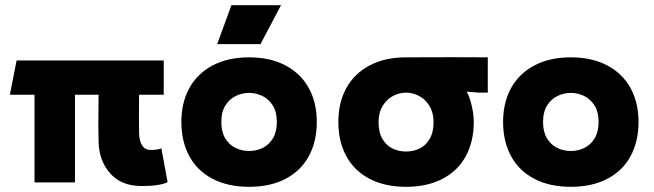

<svg xmlns="http://www.w3.org/2000/svg" viewBox="-20 -703 2520 740"><path d="M360 -158Q360 -191 359 -223Q359 -262 359.5 -281Q360 -300 360 -338H269V0H113V-338H18L44 -470H611V-338H516Q515 -239 516 -189Q517 -158 528.5 -141.5Q540 -125 560 -125Q586 -125 602 -131L626 -1Q596 14 526 14Q447 14 404 -35.5Q361 -85 360 -158Z M833 -233Q833 -195 848 -170Q863 -145 887.5 -133Q912 -121 940 -121Q968 -121 992.5 -133Q1017 -145 1032 -170Q1047 -195 1047 -233Q1047 -272 1031 -297Q1015 -322 990.5 -333.5Q966 -345 940 -345Q914 -345 889.5 -333.5Q865 -322 849 -297Q833 -272 833 -233ZM679 -233Q679 -307 709.5 -363Q740 -419 799 -450.5Q858 -482 940 -482Q1022 -482 1081 -450.5Q1140 -419 1170.5 -363Q1201 -307 1201 -233Q1201 -158 1170.5 -101.5Q1140 -45 1081 -14Q1022 17 940 17Q858 17 799 -14Q740 -45 709.5 -101.5Q679 -158 679 -233ZM1063 -683 984 -533H817L872 -683Z M1439 -233Q1439 -193 1454 -167.5Q1469 -142 1493 -130.5Q1517 -119 1545 -119Q1573 -119 1597 -130.5Q1621 -142 1636 -167.5Q1651 -193 1651 -233Q1651 -269 1635 -295Q1619 -321 1594.5 -333.5Q1570 -346 1545 -346Q1520 -346 1495.5 -333.5Q1471 -321 1455 -295Q1439 -269 1439 -233ZM1545 -482Q1736 -483 1860 -482V-346H1825L1729 -354L1707 -375Q1737 -397 1759.5 -375.5Q1782 -354 1794 -311.5Q1806 -269 1806 -233Q1806 -158 1775.5 -101.5Q1745 -45 1686 -14Q1627 17 1545 17Q1463 17 1404 -14Q1345 -45 1314.5 -101.5Q1284 -158 1284 -233Q1284 -307 1314.5 -363Q1345 -419 1404 -450.5Q1463 -482 1545 -482Z M2073 -233Q2073 -195 2088 -170Q2103 -145 2127.5 -133Q2152 -121 2180 -121Q2208 -121 2232.5 -133Q2257 -145 2272 -170Q2287 -195 2287 -233Q2287 -272 2271 -297Q2255 -322 2230.5 -333.5Q2206 -345 2180 -345Q2154 -345 2129.5 -333.5Q2105 -322 2089 -297Q2073 -272 2073 -233ZM1919 -233Q1919 -307 1949.5 -363Q1980 -419 2039 -450.5Q2098 -482 2180 -482Q2262 -482 2321 -450.5Q2380 -419 2410.5 -363Q2441 -307 2441 -233Q2441 -158 2410.5 -101.5Q2380 -45 2321 -14Q2262 17 2180 17Q2098 17 2039 -14Q1980 -45 1949.5 -101.5Q1919 -158 1919 -233Z"/></svg>

Font: Kreadon
Style: Regular
Weight: 400
Designer: kohakuno
Foundry: StudioGnu
Version: Version 1.000;Glyphs 3.1.2 (3151)